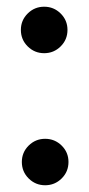

<svg xmlns="http://www.w3.org/2000/svg" viewBox="-20 -547 266 575"><path d="M112.3 -387.7Q83.5 -387.7 63 -408Q42.5 -428.2 42.5 -457.5Q42.5 -486.3 63 -506.6Q83.5 -526.9 112.3 -526.9Q141.1 -526.9 161.6 -506.6Q182.1 -486.3 182.1 -457.5Q182.1 -428.2 161.6 -408Q141.1 -387.7 112.3 -387.7ZM115.2 7.8Q86.4 7.8 65.9 -12.5Q45.4 -32.7 45.4 -62Q45.4 -90.8 65.9 -111.1Q86.4 -131.3 115.2 -131.3Q144 -131.3 164.6 -111.1Q185.1 -90.8 185.1 -62Q185.1 -32.7 164.6 -12.5Q144 7.8 115.2 7.8Z"/></svg>

Font: Reddit Sans Condensed Medium
Style: Regular
Weight: 500
Designer: Stephen Hutchings
Foundry: Reddit
Version: Version 1.014